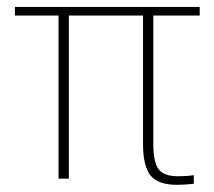

<svg xmlns="http://www.w3.org/2000/svg" viewBox="-20 -508 609 546"><path d="M22.5 -463.9V-488.3H547.9V-463.9H416V-98.6Q416 -47.9 430.7 -27.3Q445.3 -6.8 486.3 -6.8Q510.7 -6.8 531.2 -9.8V14.6Q503.9 17.6 483.4 17.6Q429.7 17.6 408.2 -8.8Q386.7 -35.2 386.7 -99.6V-463.9H175.8V0H146.5V-463.9Z"/></svg>

Font: Gothic A1 Thin
Style: Regular
Weight: 250
Designer: HanYang I&C Co.,Ltd.
Foundry: HanYang I&C Co.,Ltd.
Version: Version 2.50